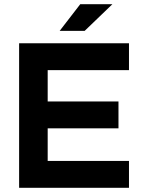

<svg xmlns="http://www.w3.org/2000/svg" viewBox="-20 -894 673 914"><path d="M71 -688H594V-560H207V-411H544V-283H207V-128H594V0H71ZM362 -874H515L383 -747H264Z"/></svg>

Font: Roundo SemiBold
Style: Regular
Weight: 600
Designer: Namrata Goyal (Gurmukhi), Shiva Nallaperumal (Latin)
Foundry: Indian Type Foundry
Version: Version 1.000;PS 1.0;hotconv 1.0.88;makeotf.lib2.5.647800